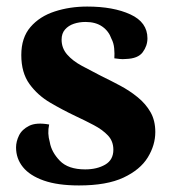

<svg xmlns="http://www.w3.org/2000/svg" viewBox="-20 -552 517 586"><path d="M221 14Q156 14 113.5 -1Q71 -16 50 -42Q29 -68 29 -102Q29 -120 38 -138.5Q47 -157 69 -168Q91 -179 130 -172Q127 -158 127.5 -145Q128 -132 132 -118Q137 -88 162.5 -61.5Q188 -35 240 -35Q276 -35 301 -49.5Q326 -64 326 -95Q326 -121 309.5 -138.5Q293 -156 266.5 -170Q240 -184 210 -198Q172 -216 133.5 -238.5Q95 -261 70 -295.5Q45 -330 45 -384Q45 -437 73 -469.5Q101 -502 147 -517Q193 -532 246 -532Q326 -532 378 -508Q430 -484 430 -435Q430 -412 415.5 -392.5Q401 -373 364 -372Q354 -371 345.5 -372Q337 -373 329 -374Q330 -388 328.5 -404.5Q327 -421 320 -434Q312 -457 292 -471Q272 -485 241 -485Q222 -485 205.5 -479.5Q189 -474 178.5 -462Q168 -450 168 -431Q168 -405 185 -385.5Q202 -366 230 -351Q258 -336 289 -320Q318 -306 347 -290.5Q376 -275 400.5 -255Q425 -235 439.5 -209.5Q454 -184 454 -149Q454 -109 431 -71.5Q408 -34 357 -10Q306 14 221 14Z"/></svg>

Font: Arima Thin
Style: Bold
Weight: 700
Version: Version 1.100